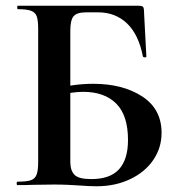

<svg xmlns="http://www.w3.org/2000/svg" viewBox="-20 -645 635 669"><path d="M252 1Q237 0 215.5 -1Q194 -2 168 -2L95 -1Q75 0 41 0Q38 0 38 -6Q38 -12 41 -12Q73 -12 87.5 -17Q102 -22 107.5 -36.5Q113 -51 113 -81V-544Q113 -574 108 -588Q103 -602 88 -607.5Q73 -613 42 -613Q40 -613 40 -619Q40 -625 42 -625H461Q475 -625 478.5 -621Q482 -617 482 -600L490 -448Q490 -445 485 -445Q480 -445 478 -448Q463 -525 422.5 -563.5Q382 -602 322 -602H280Q248 -602 236.5 -588.5Q225 -575 225 -538V-81Q225 -51 239.5 -36Q254 -21 298 -21Q364 -21 395 -55.5Q426 -90 426 -157Q426 -243 385 -284Q344 -325 270 -325Q232 -325 178 -312L172 -335Q237 -353 305 -353Q408 -353 475.5 -309Q543 -265 543 -182Q543 -130 514 -87.5Q485 -45 433 -20.5Q381 4 317 4Q290 4 252 1Z"/></svg>

Font: Cormorant SC
Style: Bold
Weight: 700
Designer: Christian Thalmann (Catharsis Fonts)
Foundry: Catharsis Fonts
Version: Version 4.000